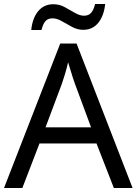

<svg xmlns="http://www.w3.org/2000/svg" viewBox="-20 -933 679 953"><path d="M545 0 459 -221H176L91 0H0L279 -717H360L638 0ZM352 -517Q349 -525 342 -546Q335 -567 328.5 -589.5Q322 -612 318 -624Q311 -593 302 -563.5Q293 -534 287 -517L206 -301H432ZM135 -784Q141 -843 169.5 -877.5Q198 -912 245 -912Q275 -912 301.5 -897.5Q328 -883 352 -869Q376 -855 397 -855Q420 -855 432.5 -869.5Q445 -884 452 -913H502Q496 -855 468 -820Q440 -785 393 -785Q365 -785 338.5 -799Q312 -813 287.5 -827.5Q263 -842 241 -842Q217 -842 205 -827.5Q193 -813 186 -784Z"/></svg>

Font: Go Noto Current
Style: Regular
Weight: 400
Designer: Monotype Design Team
Foundry: Monotype Imaging Inc.
Version: Version 2.007; ttfautohint (v1.8) -l 8 -r 50 -G 200 -x 14 -D